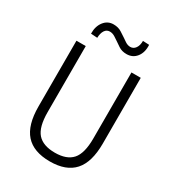

<svg xmlns="http://www.w3.org/2000/svg" viewBox="-213 -1029 1058 1161"><g transform="rotate(30 315.5 -448.5)"><path d="M316 8Q202 8 146.5 -54Q91 -116 91 -246V-705H156V-244Q156 -140 194.5 -96.5Q233 -53 316 -53Q398 -53 436.5 -96.5Q475 -140 475 -244V-705H540V-246Q540 -116 484.5 -54Q429 8 316 8ZM191 -783 146 -786Q145 -837 170.5 -870Q196 -903 237 -903Q270 -903 294 -887.5Q318 -872 330 -864Q338 -858 355.5 -846.5Q373 -835 391 -835Q413 -835 426.5 -854Q440 -873 440 -905L484 -903Q487 -851 461.5 -818.5Q436 -786 393 -786Q360 -786 337 -801.5Q314 -817 304 -824Q294 -831 276 -842.5Q258 -854 239 -854Q217 -854 204.5 -835Q192 -816 191 -783Z"/></g></svg>

Font: Nunito Sans 7pt Condensed Light
Style: Regular
Weight: 300
Width: 3
Designer: Vernon Adams
Foundry: Vernon Adams
Version: Version 3.101;gftools[0.9.27]